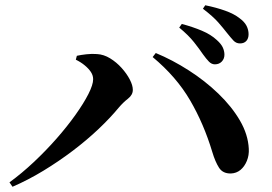

<svg xmlns="http://www.w3.org/2000/svg" viewBox="-20 -774 1040 733"><path d="M755 -566.5Q741.2 -587 720.5 -613.1Q699.9 -639.2 664.2 -668.7L674.1 -682.6Q715.9 -671.4 750.6 -656.8Q785.3 -642.2 807.8 -621.1Q824.2 -606.5 830.5 -592.9Q836.8 -579.2 836.8 -565Q836.8 -549.6 826.7 -539Q816.6 -528.4 800.3 -528.4Q787.8 -528.4 777.7 -538.7Q767.6 -549 755 -566.5ZM846.2 -648.7Q832.4 -666.5 813.2 -688.5Q794 -710.5 754.7 -740.7L763.6 -753.9Q806.2 -745.2 839.9 -733.1Q873.6 -721 893.9 -705Q913.2 -691 921.1 -675.6Q929 -660.2 929 -643.3Q929 -627.2 920.4 -617.7Q911.7 -608.2 896.2 -608.2Q881.5 -608.2 871.3 -619.1Q861.1 -630 846.2 -648.7ZM269.5 -546.1 273.4 -561Q288.5 -564.4 309.8 -566.8Q331.1 -569.2 350.2 -567.6Q376.1 -566.2 400.4 -551.3Q424.7 -536.4 444.4 -514.5Q464.1 -492.5 475.6 -470.2Q487.1 -448 487.1 -431Q487.1 -411.7 468.6 -397.3Q450 -382.8 433.4 -363.2Q401.3 -324.3 356.7 -281.9Q312.1 -239.6 258.3 -198.8Q204.5 -158 145.8 -122.3Q87.2 -86.7 27.8 -61L16.2 -77.9Q62.8 -111.8 109.1 -155.3Q155.4 -198.8 195.9 -244.9Q236.5 -291.1 267.8 -335.1Q299.2 -379.1 317.4 -414.8Q335.6 -450.6 335.6 -471.6Q335.6 -486.3 326.8 -499.5Q317.9 -512.7 303.2 -524.7Q288.6 -536.8 269.5 -546.1ZM861.5 -111.7Q830.7 -111 816.1 -133.8Q801.5 -156.6 790.2 -194.6Q758.1 -301.3 705.7 -391.1Q653.3 -480.9 562.8 -556.2L574.7 -571.6Q638.3 -545.3 700.5 -505.4Q762.7 -465.6 813.7 -416.5Q864.7 -367.4 895.9 -314Q927.1 -260.5 929.8 -206.1Q931.3 -181.6 922.5 -159.9Q913.6 -138.2 898.1 -125.3Q882.6 -112.5 861.5 -111.7Z"/></svg>

Font: Noto Serif TC
Style: Regular
Weight: 200
Designer: Ryoko NISHIZUKA 西塚涼子 (kana & ideographs); Frank Grießhammer (Latin, Greek & Cyrillic); Wenlong ZHANG 张文龙 (bopomofo); San
Foundry: Adobe
Version: Version 2.001;hotconv 1.1.0;makeotfexe 2.6.0